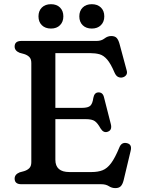

<svg xmlns="http://www.w3.org/2000/svg" viewBox="-20 -900 696 938"><path d="M51.5 -672.5Q51.5 -700 84.5 -700H452.5Q475 -700 490.5 -712Q506 -724 523.5 -724Q541 -724 549.8 -714.8Q558.5 -705.5 564 -685.5L599 -555.5Q603 -542 596.2 -533Q589.5 -524 577 -521.5Q566.5 -519.5 556.5 -524.5Q546.5 -529.5 539.5 -545.5Q521 -589 503.5 -609.2Q486 -629.5 466 -635Q446 -640.5 419.5 -640.5H250.5V-373H379.5Q411 -373 421.8 -384Q432.5 -395 436 -422Q441 -447.5 459.5 -448.5Q482 -450 488 -425L521.5 -293.5Q529 -263.5 505 -256Q485.5 -249.5 471 -273Q457 -298.5 443.2 -308.2Q429.5 -318 398 -318H250.5V-119.5Q250.5 -59.5 319 -59.5H427.5Q458.5 -59.5 481 -68.2Q503.5 -77 522.8 -102.8Q542 -128.5 563 -179.5Q573.5 -206 598.5 -201Q627 -195.5 618 -162L584 -19.5Q579 0.5 570 9.8Q561 19 543.5 19Q526.5 19 511.8 9.5Q497 0 475 0H84.5Q51.5 0 51.5 -27.5Q51.5 -48 76 -58L98 -64Q114 -69 123.5 -78.8Q133 -88.5 133 -108V-592Q133 -611.5 123.5 -621.2Q114 -631 98 -636L76 -642Q51.5 -652 51.5 -672.5ZM229 -760.5Q201 -760.5 184.5 -776.8Q168 -793 168 -820Q168 -847 184.5 -863.2Q201 -879.5 229 -879.5Q257 -879.5 273.2 -863.2Q289.5 -847 289.5 -820Q289.5 -793.5 273.2 -777Q257 -760.5 229 -760.5ZM428.5 -760.5Q400.5 -760.5 384 -776.8Q367.5 -793 367.5 -820Q367.5 -847 384 -863.2Q400.5 -879.5 428.5 -879.5Q456.5 -879.5 473 -863.2Q489.5 -847 489.5 -820Q489.5 -793.5 473 -777Q456.5 -760.5 428.5 -760.5Z"/></svg>

Font: Fraunces 9pt SuperSoft
Style: Regular
Weight: 400
Version: Version 1.000;[b76b70a41]